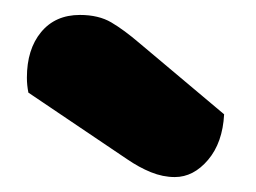

<svg xmlns="http://www.w3.org/2000/svg" viewBox="-20 -767 342 257"><path d="M18 -643Q16 -653 16 -663Q16 -701 35 -724Q54 -747 87 -747Q112 -747 129 -737Q146 -727 167 -709L280 -614Q278 -576 258.5 -553Q239 -530 214 -530Q198 -530 182 -536.5Q166 -543 150 -554Z"/></svg>

Font: Baloo Bhaijaan
Style: Regular
Weight: 400
Designer: Devika Bhansali and Ek Type
Foundry: Ek Type
Version: Version 1.443;PS 1.000;hotconv 16.6.51;makeotf.lib2.5.65220;